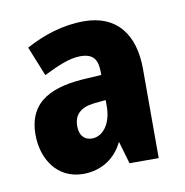

<svg xmlns="http://www.w3.org/2000/svg" viewBox="-52 -823 444 460"><g transform="rotate(-10 170.0 -593.0)"><path d="M180 -773C128 -773 81 -757 38 -734L67 -662C98 -677 129 -692 157 -692C190 -692 199 -675 199 -646V-639L165 -637C82 -633 19 -609 19 -525C19 -467 52 -413 116 -413C160 -413 195 -436 213 -474L229 -419H300V-636C300 -720 260 -773 180 -773ZM169 -575 199 -578V-563C199 -521 178 -493 151 -493C133 -493 121 -505 121 -528C121 -555 136 -571 169 -575Z"/></g></svg>

Font: Noto Sans Tamil UI ExtraCondensed ExtraBold
Style: Regular
Weight: 800
Width: 2
Designer: Jelle Bosma - Monotype Design Team
Foundry: Monotype Imaging Inc.
Version: Version 2.004